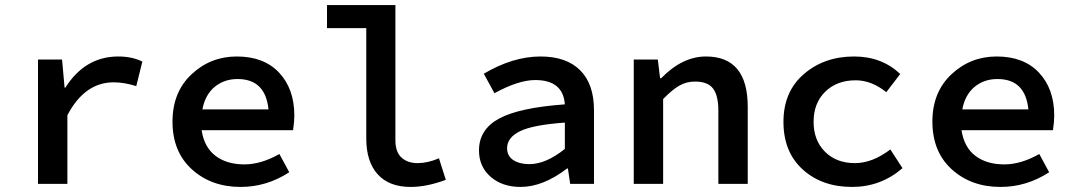

<svg xmlns="http://www.w3.org/2000/svg" viewBox="-20 -726 4240 758"><path d="M130 0V-491H225L235 -380H238Q316 -503 447 -503Q501 -503 542 -483L518 -386Q470 -401 429 -401Q314 -401 246 -271V0Z M930 12Q814 12 737.5 -57.5Q661 -127 661 -246Q661 -362 736 -432.5Q811 -503 915 -503Q1022 -503 1082 -439Q1142 -375 1142 -270Q1142 -245 1137 -212H776Q786 -145 830.5 -111Q875 -77 945 -77Q1011 -77 1083 -118L1122 -46Q1033 12 930 12ZM918 -414Q865 -414 827.5 -383Q790 -352 779 -294H1040Q1028 -414 918 -414Z M1601 12Q1516 12 1471 -38Q1426 -88 1426 -179V-615H1271V-706H1541V-173Q1541 -126 1565 -104Q1589 -82 1629 -82Q1668 -82 1713 -101L1740 -16Q1665 12 1601 12Z M2035 12Q1963 12 1917 -28Q1871 -68 1871 -132Q1871 -215 1950.5 -258Q2030 -301 2210 -314Q2203 -410 2093 -410Q2027 -410 1932 -358L1890 -435Q2005 -503 2114 -503Q2216 -503 2270.5 -448.5Q2325 -394 2325 -291V0H2231L2222 -61H2219Q2124 12 2035 12ZM2070 -78Q2135 -78 2210 -138V-242Q2084 -233 2033 -208Q1982 -183 1982 -141Q1982 -110 2006.5 -94Q2031 -78 2070 -78Z M2482 0V-491H2577L2586 -417H2590Q2674 -503 2767 -503Q2932 -503 2932 -304V0H2816V-289Q2816 -349 2795 -376.5Q2774 -404 2724 -404Q2690 -404 2662 -388Q2634 -372 2598 -335V0Z M3344 12Q3225 12 3149 -57Q3073 -126 3073 -245Q3073 -364 3153.5 -433.5Q3234 -503 3352 -503Q3461 -503 3534 -434L3479 -362Q3421 -409 3358 -409Q3284 -409 3238 -364Q3192 -319 3192 -245Q3192 -172 3237 -127Q3282 -82 3355 -82Q3424 -82 3495 -136L3543 -62Q3457 12 3344 12Z M3930 12Q3814 12 3737.5 -57.5Q3661 -127 3661 -246Q3661 -362 3736 -432.5Q3811 -503 3915 -503Q4022 -503 4082 -439Q4142 -375 4142 -270Q4142 -245 4137 -212H3776Q3786 -145 3830.5 -111Q3875 -77 3945 -77Q4011 -77 4083 -118L4122 -46Q4033 12 3930 12ZM3918 -414Q3865 -414 3827.5 -383Q3790 -352 3779 -294H4040Q4028 -414 3918 -414Z"/></svg>

Font: TypoPRO Source Code Pro
Style: Regular
Weight: 600
Monospace: yes
Designer: Paul D. Hunt, Teo Tuominen
Foundry: Adobe Systems Incorporated
Version: Version 2.010;PS 1.0;hotconv 1.0.84;makeotf.lib2.5.63406